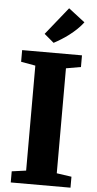

<svg xmlns="http://www.w3.org/2000/svg" viewBox="-64 -1037 541 1074"><g transform="rotate(5 206.0 -499.5)"><path d="M119 -73.5V-663L38 -677.5V-743H374V-677.5L291 -663V-73.5L374.5 -61.5V0H39V-62.5ZM209.5 -799 155.5 -844.5 279.5 -999 371.5 -928Q356 -907.5 336.2 -888.5Q316.5 -869.5 294.8 -853Q273 -836.5 251.5 -823Q230 -809.5 210 -799Z"/></g></svg>

Font: Merriweather 28pt Black
Style: Regular
Weight: 900
Version: Version 2.100